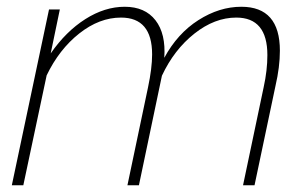

<svg xmlns="http://www.w3.org/2000/svg" viewBox="-20 -548 910 568"><path d="M125 -520H157L130 -390Q175 -455 232.5 -491.5Q290 -528 349 -528Q409 -528 440 -488Q471 -448 466 -377Q505 -449 567 -488.5Q629 -528 694 -528Q808 -528 808 -398Q808 -350 795 -294L733 0H699L760 -290Q771 -340 771 -385Q771 -496 679 -496Q615 -496 555 -448.5Q495 -401 459 -324L391 0H357L418 -290Q430 -347 430 -387Q430 -496 338 -496Q274 -496 214.5 -449Q155 -402 118 -325L49 0H15Z"/></svg>

Font: Raleway-v4020 ExtraLight
Style: Italic
Weight: 275
Italic angle: -12°
Designer: Matt McInerney, Pablo Impallari, Rodrigo Fuenzalida
Foundry: Matt McInerney, Pablo Impallari, Rodrigo Fuenzalida
Version: Version 4.020;PS 004.020;hotconv 1.0.88;makeotf.lib2.5.64775